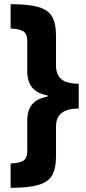

<svg xmlns="http://www.w3.org/2000/svg" viewBox="-20 -739 413 922"><path d="M31 46Q75 44 93 32Q111 20 111 -16V-161Q111 -210 134.5 -238Q158 -266 208 -275V-281Q111 -297 111 -396V-540Q111 -580 88.5 -590.5Q66 -601 31 -602V-719Q116 -719 163.5 -705.5Q211 -692 230 -659.5Q249 -627 249 -569V-423Q249 -380 275 -358.5Q301 -337 358 -337V-218Q249 -218 249 -132V12Q249 67 232 100Q215 133 168 148Q121 163 31 163Z"/></svg>

Font: Noto Sans Gujarati UI Condensed ExtraBold
Style: Regular
Weight: 800
Width: 3
Designer: Jelle Bosma - Monotype Design Team, Universal Thirst
Foundry: Monotype Imaging Inc.
Version: Version 2.106; ttfautohint (v1.8.4.7-5d5b)